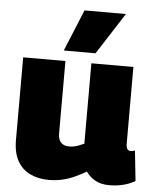

<svg xmlns="http://www.w3.org/2000/svg" viewBox="-55 -836 721 892"><g transform="rotate(5 305.0 -389.5)"><path d="M205 10Q156 10 118 -8.5Q80 -27 59 -65Q38 -103 38 -162V-547H235V-210Q235 -180 249 -166.5Q263 -153 286 -153Q298 -153 308.5 -155Q319 -157 330.5 -161.5Q342 -166 356 -172V-547H552V-190Q552 -178 554.5 -170.5Q557 -163 562 -160Q567 -157 574 -157Q584 -157 593 -161L608 -20Q595 -12 576.5 -5Q558 2 536 6Q514 10 489 10Q449 10 423 -4.5Q397 -19 379 -44Q352 -28 324 -15.5Q296 -3 267 3.5Q238 10 205 10ZM223 -595 303 -789H496L371 -595Z"/></g></svg>

Font: Georama ExtraCondensed Thin ExtraBold
Style: Regular
Weight: 800
Version: Version 1.001